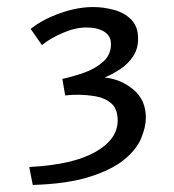

<svg xmlns="http://www.w3.org/2000/svg" viewBox="-20 -948 495 545"><path d="M63 -474Q185 -480 249.5 -516Q314 -552 314 -606Q314 -639 296 -654.5Q278 -670 252 -674.5Q226 -679 200 -679Q186 -679 175.5 -678Q165 -677 165 -677L157 -724Q185 -730 217 -741Q249 -752 272 -772Q295 -792 295 -823Q295 -846 276 -858Q257 -870 225 -870Q194 -870 158 -854.5Q122 -839 99 -820L67 -866Q101 -893 150.5 -910.5Q200 -928 244 -928Q274 -928 303.5 -920Q333 -912 352.5 -892.5Q372 -873 372 -838Q372 -809 357.5 -787.5Q343 -766 321 -751.5Q299 -737 277 -728Q324 -723 359 -693.5Q394 -664 394 -614Q394 -587 380.5 -555Q367 -523 332 -494.5Q297 -466 234 -446Q171 -426 73 -423Z"/></svg>

Font: Rosario Light Light
Style: Regular
Weight: 300
Version: Version 1.101; ttfautohint (v1.8.1.43-b0c9)